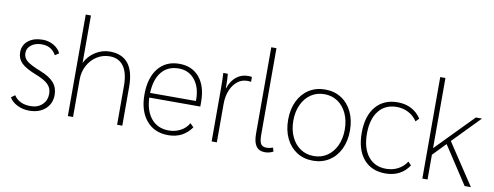

<svg xmlns="http://www.w3.org/2000/svg" viewBox="-62 -1057 3554 1382"><g transform="rotate(10 1714.5 -366.0)"><path d="M44 -62 72 -82Q109 -24 194 -24Q246 -24 278.5 -55Q311 -86 311 -135Q311 -175 284.5 -202Q258 -229 196 -253Q116 -284 84.5 -315.5Q53 -347 53 -393Q53 -446 93 -478Q133 -510 199 -510Q242 -510 278.5 -489Q315 -468 331 -434L303 -415Q269 -476 198 -476Q151 -476 121 -453Q91 -430 91 -394Q91 -360 118.5 -337Q146 -314 220 -285Q289 -258 320 -222Q351 -186 351 -134Q351 -69 306.5 -29.5Q262 10 189 10Q142 10 102 -10Q62 -30 44 -62Z M471 -742H509V-395Q534 -447 583.5 -478.5Q633 -510 689 -510Q869 -510 869 -283V0H831V-284Q831 -378 796 -427Q761 -476 694 -476Q643 -476 600.5 -449Q558 -422 533.5 -376Q509 -330 509 -274V0H471Z M1398 -233H1025Q1029 -135 1076 -79.5Q1123 -24 1204 -24Q1251 -24 1290.5 -45.5Q1330 -67 1349 -103L1375 -77Q1314 10 1205 10Q1104 10 1045.5 -59.5Q987 -129 987 -249Q987 -371 1043 -440.5Q1099 -510 1197 -510Q1291 -510 1344.5 -445.5Q1398 -381 1398 -267ZM1360 -277Q1360 -367 1316 -421.5Q1272 -476 1199 -476Q1119 -476 1074 -421.5Q1029 -367 1025 -267H1360Z M1522 -378Q1522 -463 1519 -500H1552Q1556 -464 1556 -412V-395H1558Q1577 -451 1613.5 -480.5Q1650 -510 1700 -510Q1717 -510 1727 -507V-472Q1715 -474 1699 -474Q1659 -474 1627.5 -449Q1596 -424 1578 -380Q1560 -336 1560 -281V0H1522Z M1827 -110V-742H1865V-111Q1865 -61 1877 -42.5Q1889 -24 1920 -24Q1941 -24 1965 -33L1973 -5Q1943 10 1912 10Q1869 10 1848 -19.5Q1827 -49 1827 -110Z M2037 -250Q2037 -327 2065.5 -386Q2094 -445 2145 -477.5Q2196 -510 2263 -510Q2330 -510 2381 -477.5Q2432 -445 2460.5 -386Q2489 -327 2489 -250Q2489 -173 2460.5 -114Q2432 -55 2381 -22.5Q2330 10 2263 10Q2196 10 2145 -22.5Q2094 -55 2065.5 -114Q2037 -173 2037 -250ZM2451 -250Q2451 -316 2427 -367.5Q2403 -419 2360.5 -447.5Q2318 -476 2263 -476Q2208 -476 2165.5 -447.5Q2123 -419 2099 -367.5Q2075 -316 2075 -250Q2075 -184 2099 -132.5Q2123 -81 2165.5 -52.5Q2208 -24 2263 -24Q2318 -24 2360.5 -52.5Q2403 -81 2427 -132.5Q2451 -184 2451 -250Z M2575 -250Q2575 -372 2633 -441Q2691 -510 2793 -510Q2849 -510 2892.5 -487.5Q2936 -465 2965 -421L2942 -397Q2918 -434 2878.5 -455Q2839 -476 2792 -476Q2708 -476 2660.5 -416Q2613 -356 2613 -250Q2613 -144 2660.5 -84Q2708 -24 2792 -24Q2839 -24 2878.5 -44.5Q2918 -65 2942 -103L2965 -79Q2936 -35 2892.5 -12.5Q2849 10 2793 10Q2690 10 2632.5 -58.5Q2575 -127 2575 -250Z M3371 0 3191 -275 3100 -181V0H3062V-742H3100V-229L3365 -500H3410L3217 -302L3417 0Z"/></g></svg>

Font: Sarabun Thin
Style: Regular
Weight: 250
Designer: Suppakit Chalermlarp | Katatrad Co.,Ltd.
Foundry: Cadson Demak Co.,Ltd.
Version: Version 1.000; ttfautohint (v1.6)